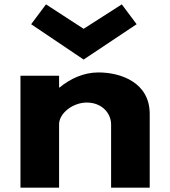

<svg xmlns="http://www.w3.org/2000/svg" viewBox="-20 -860 780 880"><path d="M190.8 -840 122.8 -749 363.3 -587 606.2 -749 538.2 -840 363.3 -728ZM250.8 0H73.8V-513H250.8V-459H253.2C301.6 -499 363.3 -528 431.1 -528C535.2 -528 666.2 -481 666.2 -338V0H489.2V-290C489.2 -341 446.8 -390 377.9 -390C313.7 -390 250.8 -341 250.8 -290Z"/></svg>

Font: Hussar
Style: BdSuprExt
Weight: 700
Foundry: Cannot Into Space Fonts
Version: Version 2.00